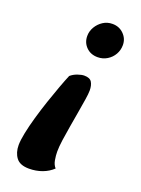

<svg xmlns="http://www.w3.org/2000/svg" viewBox="-151 -667 683 933"><g transform="rotate(20 190.5 -200.0)"><path d="M221 -317Q250 -317 260 -300.5Q270 -284 270 -258Q270 -241 265 -209.5Q260 -178 253.5 -140Q247 -102 240 -61.5Q233 -21 228 14.5Q223 50 223 75Q223 95 227 118Q231 141 244 155Q221 177 189.5 188.5Q158 200 122 200Q75 200 55.5 174Q36 148 36 109Q36 85 44 45.5Q52 6 65.5 -41Q79 -88 95 -135.5Q111 -183 126 -223.5Q141 -264 152 -290Q167 -303 187 -310Q207 -317 221 -317ZM264 -600Q299 -600 322.5 -576.5Q346 -553 346 -520Q346 -494 333.5 -472Q321 -450 299 -436.5Q277 -423 250 -423Q214 -423 191 -446Q168 -469 168 -503Q168 -528 181 -550Q194 -572 215.5 -586Q237 -600 264 -600Z"/></g></svg>

Font: Lemonada Medium
Style: Regular
Weight: 500
Designer: Mohamed Gaber (Arabic), Eduardo Tunni (Latin)
Foundry: Kief Type Foundry
Version: Version 4.004; ttfautohint (v1.8.2)